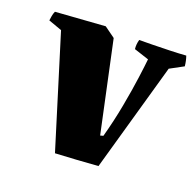

<svg xmlns="http://www.w3.org/2000/svg" viewBox="-103 -567 683 670"><g transform="rotate(20 238.5 -231.5)"><path d="M166 7 39 -404 -11 -422Q-10 -430 -8.5 -439Q-7 -448 -3 -457L181 -470L221 -441L293 -105L304 -108Q321 -170 332.5 -232Q344 -294 350.5 -342.5Q357 -391 359 -412L304 -430Q302 -447 307 -465Q325 -465 355.5 -465.5Q386 -466 419.5 -467Q453 -468 480 -470Q486 -453 488 -433L438 -406L324 -3Q285 0 245.5 2.5Q206 5 166 7Z"/></g></svg>

Font: Labrada ExtraBold
Style: Regular
Weight: 800
Designer: Mercedes Jáuregui
Foundry: Omnibus-Type Team
Version: Version 1.000; ttfautohint (v1.8.4.7-5d5b)